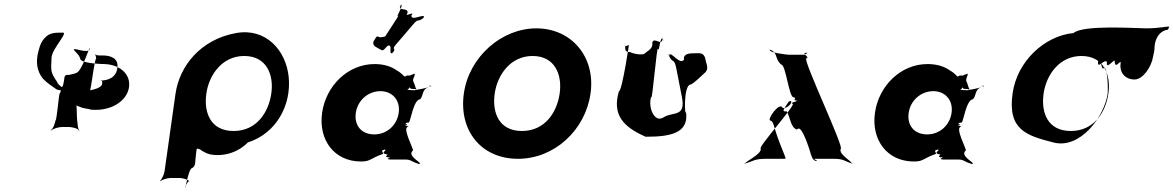

<svg xmlns="http://www.w3.org/2000/svg" viewBox="-20 -885 6536 1070"><path d="M267 -562C269 -616 370 -711 325 -703C318 -702 275 -707 247 -689C213 -663 204 -638 194 -599C178 -539 186 -488 219 -447C242 -422 274 -402 295 -387C300 -384 326 -380 324 -381C322 -381 329 -385 323 -384C317 -382 318 -368 311 -360C309 -360 296 -216 290 -215C285 -197 279 -170 262 -159C260 -159 270 -158 264 -157C272 -167 311 -178 322 -177C322 -177 373 -178 367 -177C383 -177 418 -168 420 -157C418 -157 428 -160 422 -159C411 -169 414 -198 410 -215C408 -215 408 -338 401 -332C399 -345 390 -369 380 -373C372 -358 368 -353 370 -327C378 -309 409 -294 432 -287C437 -282 480 -278 485 -274C602 -263 688 -324 699 -399C710 -476 641 -528 557 -528C577 -528 423 -528 427 -560C414 -592 389 -601 392 -611H402C444 -601 477 -594 480 -612C485 -648 436 -478 402 -478C401 -474 368 -470 370 -468C339 -468 341 -468 336 -431C330 -396 325 -398 320 -403C312 -410 304 -413 296 -432C261 -484 264 -489 267 -562ZM491 -430C494 -452 510 -559 516 -559C517 -567 509 -581 511 -585C511 -585 503 -583 509 -583C512 -579 521 -576 535 -576H551C598 -576 642 -560 634 -506C627 -453 584 -436 537 -436C553 -436 551 -430 548 -412C537 -394 504 -386 483 -382L482 -380C482 -384 487 -399 491 -430Z M1130 -364C1145 -468 1218 -573 1341 -573C1466 -573 1507 -468 1492 -364C1477 -259 1410 -155 1282 -155C1152 -155 1115 -259 1130 -364ZM958 -362 897 70C894 88 881 115 871 125V126C882 117 912 107 930 107H983C1001 107 1028 117 1037 126V125C1029 115 1011 164 1014 146C1004 220 1029 52 1050 52C1073 39 1066 21 1072 -24C1077 -62 1073 -59 1094 -53C1106 -43 1130 -30 1149 -25C1232 -9 1312 -40 1361 -91C1520 -142 1604 -298 1589 -455C1574 -606 1461 -730 1297 -701C1098 -666 980 -517 958 -362Z M2102 -608C2111 -602 2115 -601 2138 -628C2174 -648 2142 -574 2166 -590C2190 -617 2149 -561 2169 -590C2194 -626 2155 -600 2189 -640C2213 -667 2256 -718 2279 -745C2317 -790 2302 -755 2341 -786C2365 -813 2319 -762 2342 -789C2349 -813 2268 -763 2273 -800C2297 -827 2228 -785 2251 -812C2258 -848 2193 -817 2214 -857C2238 -884 2188 -829 2211 -856C2237 -870 2184 -784 2197 -795C2221 -822 2104 -652 2127 -679C2142 -692 2119 -674 2094 -678C2079 -686 2079 -683 2061 -653C2055 -626 2080 -622 2102 -608ZM1963 -256C1973 -327 2033 -377 2100 -377C2166 -377 2212 -327 2202 -256C2192 -186 2135 -136 2066 -136C1994 -136 1953 -186 1963 -256ZM1775 -256C1754 -106 1842 15 1992 15C2045 15 2041 -1 2111 -26C2128 -32 2088 -45 2127 -52C2135 -45 2095 -31 2138 -24C2147 -24 2112 -8 2150 -8C2162 -5 2119 1 2155 4H2238C2275 4 2268 17 2321 30C2330 30 2285 27 2323 27C2317 15 2249 -19 2281 -46C2290 -46 2217 -178 2255 -178C2263 -180 2214 -192 2249 -192C2258 -192 2210 -188 2248 -188C2259 -188 2220 -200 2258 -202C2267 -202 2284 -332 2322 -332C2344 -359 2327 -392 2384 -404C2393 -404 2344 -407 2382 -407C2371 -394 2284 -382 2293 -382C2293 -382 2244 -383 2251 -386C2268 -395 2258 -402 2263 -398C2268 -391 2267 -389 2288 -389C2310 -387 2301 -377 2293 -406C2285 -436 2275 -429 2289 -460C2297 -485 2285 -471 2264 -464C2242 -464 2244 -464 2237 -458C2229 -460 2219 -477 2194 -491C2161 -515 2118 -528 2068 -528C1918 -528 1796 -406 1775 -256Z M2565 -364C2536 -159 2660 0 2867 0C3069 0 3242 -159 3271 -364C3300 -569 3164 -727 2969 -727C2776 -727 2594 -569 2565 -364ZM2737 -364C2752 -468 2825 -573 2948 -573C3073 -573 3114 -468 3099 -364C3084 -259 3017 -155 2889 -155C2759 -155 2722 -259 2737 -364Z M3845 -588C3826 -588 3786 -587 3792 -553C3770 -519 3719 -601 3710 -579C3716 -545 3701 -610 3707 -576C3728 -529 3737 -564 3749 -504C3755 -470 3774 -379 3780 -345C3803 -229 3731 -265 3678 -231C3626 -197 3590 -290 3609 -345C3615 -311 3641 -645 3647 -611C3656 -595 3657 -690 3675 -666C3681 -632 3666 -702 3672 -668C3668 -625 3626 -682 3615 -648C3621 -614 3592 -604 3569 -584C3544 -578 3509 -586 3490 -595C3470 -595 3461 -601 3465 -631C3474 -621 3487 -645 3484 -627C3491 -676 3448 -376 3429 -376C3391 -246 3452 -178 3578 -123C3712 -123 3821 -140 3803 -263C3797 -219 3786 -414 3830 -414C3852 -425 3877 -452 3898 -470C3939 -502 3915 -522 3910 -562C3898 -595 3877 -588 3845 -588Z M4490 -55C4502 -15 4506 6 4526 12C4551 12 4500 0 4525 0H4624C4684 0 4682 12 4728 26C4753 26 4702 28 4727 28C4731 14 4653 -23 4665 -55C4690 -55 4449 -560 4474 -560C4496 -567 4443 -587 4472 -591C4497 -591 4448 -580 4473 -580H4375C4365 -580 4266 -592 4270 -606C4295 -606 4246 -608 4271 -608C4316 -594 4296 -557 4334 -525C4359 -525 4377 -343 4402 -343C4429 -337 4389 -326 4419 -326C4444 -326 4393 -323 4418 -323C4438 -323 4376 -313 4397 -307C4422 -307 4195 -56 4220 -56C4223 -24 4131 15 4130 29C4155 29 4104 27 4129 27C4180 13 4184 0 4246 0H4342C4367 0 4362 8 4326 -86C4288 -184 4294 -206 4274 -213C4249 -213 4326 -324 4342 -283C4384 -281 4407 -337 4375 -318C4338 -265 4340 -264 4365 -264C4384 -230 4387 -171 4422 -163C4443 -195 4479 -87 4490 -55Z M4856 -256C4835 -106 4923 15 5073 15C5127 15 5122 -1 5192 -26C5209 -32 5170 -45 5209 -52C5217 -45 5176 -31 5219 -24C5228 -24 5193 -8 5231 -8C5243 -5 5200 1 5237 4H5319C5356 4 5349 17 5402 30C5411 30 5366 27 5404 27C5398 15 5330 -19 5362 -46C5371 -46 5298 -178 5336 -178C5344 -180 5295 -192 5331 -192C5340 -192 5292 -188 5330 -188C5340 -188 5301 -200 5339 -202C5348 -202 5365 -332 5403 -332C5425 -359 5408 -392 5465 -404C5474 -404 5425 -407 5463 -407C5453 -394 5365 -382 5374 -382C5374 -382 5326 -383 5333 -386C5350 -395 5340 -402 5344 -398C5349 -391 5347 -389 5369 -389C5392 -387 5384 -378 5375 -406C5368 -437 5358 -428 5370 -460C5380 -484 5366 -471 5345 -464C5323 -464 5325 -464 5318 -458C5311 -460 5302 -477 5276 -491C5243 -515 5201 -528 5149 -528C4999 -528 4877 -406 4856 -256ZM5044 -256C5054 -327 5114 -377 5181 -377C5247 -377 5293 -327 5283 -256C5273 -186 5216 -136 5147 -136C5075 -136 5034 -186 5044 -256Z M5796 -364C5811 -468 5884 -573 6007 -573C6131 -573 6172 -468 6157 -364C6142 -259 6076 -155 5948 -155C5817 -155 5781 -259 5796 -364ZM5963 -701C5800 -685 5648 -543 5623 -364C5594 -159 5704 -129 5851 -91C6000 -52 6135 -236 6153 -364C6154 -368 6157 -495 6133 -511C6120 -474 6114 -570 6101 -550C6094 -499 6104 -573 6100 -547C6092 -489 6136 -563 6149 -539C6142 -488 6196 -568 6192 -542C6195 -492 6229 -563 6225 -531C6218 -480 6251 -442 6303 -442C6348 -442 6396 -509 6406 -569C6408 -580 6416 -612 6414 -622C6418 -674 6441 -705 6475 -717C6491 -718 6490 -721 6496 -736C6486 -740 6446 -727 6367 -727C6313 -727 6016 -748 5963 -701Z"/></svg>

Font: Hussar Przerywany
Style: Obl
Weight: 400
Foundry: Cannot Into Space Fonts
Version: Version 0.982